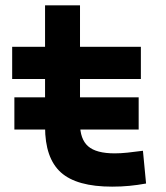

<svg xmlns="http://www.w3.org/2000/svg" viewBox="-20 -694 626 724"><path d="M34.2 -205.6V-327.1H502.9V-205.6ZM402.8 9.8Q269.2 9.8 209.5 -43.9Q149.9 -97.7 149.9 -215.8V-283.2H281.7V-228.5Q281.7 -169.3 312.2 -142.5Q342.7 -115.7 412.6 -115.7Q435.1 -115.7 460.6 -118.4Q486.2 -121.1 519 -125.5L530.8 -2Q498.5 3.9 467.9 6.8Q437.3 9.8 402.8 9.8ZM149.9 -252.4V-673.8H281.7V-252.4ZM25.9 -396V-517.6H511.2V-396Z"/></svg>

Font: Cascadia Code PL
Style: Regular
Weight: 400
Monospace: yes
Designer: Aaron Bell
Foundry: Saja Typeworks
Version: Version 2102.003